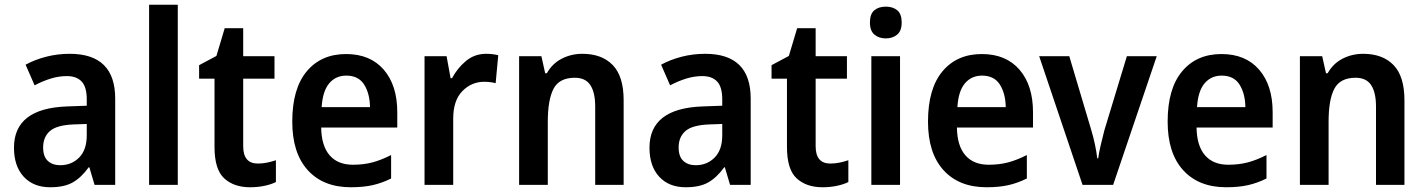

<svg xmlns="http://www.w3.org/2000/svg" viewBox="-20 -780 6015 810"><path d="M274 -553Q466 -553 466 -364V0H379L357 -74H354Q323 -31 287 -10.5Q251 10 192 10Q121 10 80 -34.5Q39 -79 39 -157Q39 -323 263 -331L346 -334V-361Q346 -413 324.5 -436Q303 -459 262 -459Q228 -459 194 -448.5Q160 -438 126 -420L88 -507Q126 -528 174 -540.5Q222 -553 274 -553ZM289 -255Q219 -252 190.5 -227Q162 -202 162 -158Q162 -119 182 -101Q202 -83 234 -83Q282 -83 314 -115.5Q346 -148 346 -209V-257Z M730 0H609V-760H730Z M1068 -90Q1088 -90 1107 -94Q1126 -98 1144 -104V-12Q1124 -2 1095.5 4Q1067 10 1035 10Q967 10 926 -27.5Q885 -65 885 -160V-448H820V-505L893 -544L928 -661H1006V-543H1138V-448H1006V-163Q1006 -90 1068 -90Z M1440 -552Q1542 -552 1599 -486Q1656 -420 1656 -307V-242H1335Q1336 -165 1370.5 -125Q1405 -85 1469 -85Q1514 -85 1551.5 -95Q1589 -105 1630 -126V-27Q1592 -8 1552.5 1Q1513 10 1460 10Q1344 10 1278.5 -62Q1213 -134 1213 -267Q1213 -406 1274 -479Q1335 -552 1440 -552ZM1441 -461Q1396 -461 1368.5 -428Q1341 -395 1337 -328H1541Q1540 -386 1516 -423.5Q1492 -461 1441 -461Z M2031 -553Q2058 -553 2082 -547L2071 -429Q2061 -432 2048 -433.5Q2035 -435 2023 -435Q1969 -435 1930.5 -395.5Q1892 -356 1892 -280V0H1771V-543H1864L1881 -450H1887Q1909 -492 1945.5 -522.5Q1982 -553 2031 -553Z M2437 -553Q2519 -553 2565 -505.5Q2611 -458 2611 -357V0H2491V-330Q2491 -390 2470.5 -421Q2450 -452 2405 -452Q2340 -452 2315.5 -406Q2291 -360 2291 -266V0H2170V-543H2264L2280 -471H2287Q2310 -512 2350 -532.5Q2390 -553 2437 -553Z M2955 -553Q3147 -553 3147 -364V0H3060L3038 -74H3035Q3004 -31 2968 -10.5Q2932 10 2873 10Q2802 10 2761 -34.5Q2720 -79 2720 -157Q2720 -323 2944 -331L3027 -334V-361Q3027 -413 3005.5 -436Q2984 -459 2943 -459Q2909 -459 2875 -448.5Q2841 -438 2807 -420L2769 -507Q2807 -528 2855 -540.5Q2903 -553 2955 -553ZM2970 -255Q2900 -252 2871.5 -227Q2843 -202 2843 -158Q2843 -119 2863 -101Q2883 -83 2915 -83Q2963 -83 2995 -115.5Q3027 -148 3027 -209V-257Z M3483 -90Q3503 -90 3522 -94Q3541 -98 3559 -104V-12Q3539 -2 3510.5 4Q3482 10 3450 10Q3382 10 3341 -27.5Q3300 -65 3300 -160V-448H3235V-505L3308 -544L3343 -661H3421V-543H3553V-448H3421V-163Q3421 -90 3483 -90Z M3717 -752Q3747 -752 3765.5 -736.5Q3784 -721 3784 -685Q3784 -650 3765 -634Q3746 -618 3717 -618Q3688 -618 3669 -634Q3650 -650 3650 -685Q3650 -721 3668.5 -736.5Q3687 -752 3717 -752ZM3777 -543V0H3656V-543Z M4122 -552Q4224 -552 4281 -486Q4338 -420 4338 -307V-242H4017Q4018 -165 4052.5 -125Q4087 -85 4151 -85Q4196 -85 4233.5 -95Q4271 -105 4312 -126V-27Q4274 -8 4234.5 1Q4195 10 4142 10Q4026 10 3960.5 -62Q3895 -134 3895 -267Q3895 -406 3956 -479Q4017 -552 4122 -552ZM4123 -461Q4078 -461 4050.5 -428Q4023 -395 4019 -328H4223Q4222 -386 4198 -423.5Q4174 -461 4123 -461Z M4547 0 4364 -543H4491L4583 -234Q4592 -205 4599 -172Q4606 -139 4609 -112H4613Q4616 -135 4623.5 -167Q4631 -199 4639 -230L4734 -543H4860L4676 0Z M5133 -552Q5235 -552 5292 -486Q5349 -420 5349 -307V-242H5028Q5029 -165 5063.5 -125Q5098 -85 5162 -85Q5207 -85 5244.5 -95Q5282 -105 5323 -126V-27Q5285 -8 5245.5 1Q5206 10 5153 10Q5037 10 4971.5 -62Q4906 -134 4906 -267Q4906 -406 4967 -479Q5028 -552 5133 -552ZM5134 -461Q5089 -461 5061.5 -428Q5034 -395 5030 -328H5234Q5233 -386 5209 -423.5Q5185 -461 5134 -461Z M5731 -553Q5813 -553 5859 -505.5Q5905 -458 5905 -357V0H5785V-330Q5785 -390 5764.5 -421Q5744 -452 5699 -452Q5634 -452 5609.5 -406Q5585 -360 5585 -266V0H5464V-543H5558L5574 -471H5581Q5604 -512 5644 -532.5Q5684 -553 5731 -553Z"/></svg>

Font: Noto Sans SemiCondensed SemiBold
Style: Regular
Weight: 600
Width: 4
Designer: Monotype Design Team
Foundry: Monotype Imaging Inc.
Version: Version 2.013; ttfautohint (v1.8.4.7-5d5b)